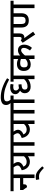

<svg xmlns="http://www.w3.org/2000/svg" viewBox="1885 -2811 1161 4989"><g transform="rotate(-90 2465.5 -316.5)"><path d="M524.9 -543.9H426.3V0H333.5V-293.9H171.4V-278.3Q171.4 -252.4 165.8 -234.6Q160.2 -216.8 143.6 -206.1Q127 -195.3 95.7 -195.3L22.5 -301.8V-375.5H333.5V-543.9H-8.8V-623.5H524.9Z M638.7 201.2 595.7 243.7Q537.1 187 500.7 160.4Q464.4 133.8 437.3 125.5Q410.2 117.2 374 117.2Q356 117.2 337.9 118.7Q319.8 120.1 299.3 122.6L285.6 38.6L296.9 37.1Q319.3 34.2 334.5 32.7Q349.6 31.2 367.7 31.2Q411.1 31.2 448.2 45.2Q485.4 59.1 530.3 95.5Q575.2 131.8 638.7 201.2Z M1090.3 -543.9H991.2V0H898.9V-172.4Q870.6 -146.5 833.3 -133.3Q795.9 -120.1 758.3 -120.1Q703.6 -120.1 657.5 -143.6Q611.3 -167 579.3 -214.6Q547.4 -262.2 535.6 -331.5Q600.6 -356.9 630.1 -380.9Q659.7 -404.8 659.7 -438.5Q659.7 -459 646.7 -487.8Q633.8 -516.6 610.8 -543.9H507.8V-623.5H1090.3ZM898.9 -543.9H702.1Q727.1 -510.3 738.3 -483.4Q749.5 -456.5 749.5 -429.2Q749.5 -339.4 628.4 -287.1Q648.9 -242.7 679.4 -223.4Q710 -204.1 754.4 -204.1Q795.4 -204.1 832.3 -220.9Q869.1 -237.8 898.9 -273.9Z M1363.3 -543.9H1264.6V0H1172.4V-543.9H1073.2V-623.5H1363.3Z M1928.7 -543.9H1829.6V0H1737.3V-172.4Q1709 -146.5 1671.6 -133.3Q1634.3 -120.1 1596.7 -120.1Q1542 -120.1 1495.8 -143.6Q1449.7 -167 1417.7 -214.6Q1385.7 -262.2 1374 -331.5Q1439 -356.9 1468.5 -380.9Q1498 -404.8 1498 -438.5Q1498 -459 1485.1 -487.8Q1472.2 -516.6 1449.2 -543.9H1346.2V-623.5H1928.7ZM1737.3 -543.9H1540.5Q1565.4 -510.3 1576.7 -483.4Q1587.9 -456.5 1587.9 -429.2Q1587.9 -339.4 1466.8 -287.1Q1487.3 -242.7 1517.8 -223.4Q1548.3 -204.1 1592.8 -204.1Q1633.8 -204.1 1670.7 -220.9Q1707.5 -237.8 1737.3 -273.9Z M2201.7 -543.9H2103V0H2010.7V-543.9H1911.6V-623.5H2201.7Z M2326.7 -719.2Q2326.7 -695.8 2335.7 -674.6Q2344.7 -653.3 2370.1 -623.5H2477.1V-543.9H2376V-0.5H2283.7V-543.9H2184.6V-623.5H2281.7Q2255.4 -651.9 2243.4 -680.2Q2231.4 -708.5 2231.4 -740.2Q2231.4 -812.5 2286.4 -845Q2341.3 -877.4 2430.2 -877.4Q2671.4 -877.4 2927.2 -712.9L2893.6 -659.7Q2771.5 -725.6 2664.1 -759.3Q2556.6 -793 2443.8 -793Q2399.9 -793 2374.3 -784.9Q2348.6 -776.9 2337.6 -760.7Q2326.7 -744.6 2326.7 -719.2Z M3095.2 -543.9H2995.6V-0.5H2903.3V-167Q2862.3 -134.3 2812.7 -117.4Q2763.2 -100.6 2707 -100.6Q2654.8 -100.6 2616.5 -119.9Q2578.1 -139.2 2557.9 -174.1Q2537.6 -209 2537.6 -255.4Q2537.6 -291 2553.7 -322.3Q2569.8 -353.5 2604 -376Q2555.7 -401.9 2534.2 -432.1Q2512.7 -462.4 2512.7 -501Q2512.7 -546.4 2538.8 -575.9Q2564.9 -605.5 2605.2 -618.9Q2645.5 -632.3 2688.5 -632.3Q2710.4 -632.3 2735.4 -629.4Q2760.3 -626.5 2777.8 -621.1L2766.1 -546.9Q2733.9 -552.7 2703.6 -552.7Q2660.2 -552.7 2634.8 -538.8Q2609.4 -524.9 2608.9 -488.8Q2607.9 -462.4 2622.6 -442.1Q2637.2 -421.9 2669.9 -403.8Q2710.9 -415 2766.6 -415.5L2769.5 -337.4Q2719.2 -335.9 2689.2 -326.4Q2659.2 -316.9 2645.8 -298.8Q2632.3 -280.8 2632.3 -252.4Q2632.3 -216.8 2651.1 -199Q2669.9 -181.2 2713.4 -181.2Q2766.1 -181.2 2816.2 -204.3Q2866.2 -227.5 2903.3 -270.5V-543.9H2837.9V-623.5H3095.2Z M3519.5 -543.9V-374.5Q3550.3 -402.8 3583.7 -416.5Q3617.2 -430.2 3656.7 -430.2Q3701.2 -430.2 3733.4 -410.4Q3765.6 -390.6 3782.7 -354.2Q3799.8 -317.9 3799.8 -269Q3799.8 -215.3 3778.6 -163.3Q3757.3 -111.3 3716.8 -66.4L3648.9 -117.7Q3682.1 -163.6 3699 -202.4Q3715.8 -241.2 3715.8 -277.3Q3715.8 -348.1 3651.9 -348.1Q3598.6 -348.1 3519.5 -249.5V0H3427.2V-145Q3397.9 -123 3361.1 -111.1Q3324.2 -99.1 3286.1 -99.1Q3226.1 -99.1 3188 -124.5Q3149.9 -149.9 3133.1 -189.9Q3116.2 -230 3116.2 -275.9Q3116.2 -365.2 3163.6 -410.9Q3210.9 -456.5 3296.4 -456.5Q3370.1 -456.5 3427.2 -422.9V-543.9H3077.6V-623.5H3836.9V-543.9ZM3427.2 -236.8V-354Q3373.5 -373 3319.8 -373Q3266.6 -373 3238 -350.1Q3209.5 -327.1 3209.5 -271.5Q3209.5 -220.7 3230.2 -199.2Q3251 -177.7 3293.9 -177.7Q3332 -177.7 3366.2 -193.4Q3400.4 -209 3427.2 -236.8Z M3992.7 -265.1Q3978.5 -265.1 3967.8 -268.6L4136.2 -36.6L4062.5 17.6L3849.1 -308.1L3908.2 -356.9Q3934.6 -335.4 3960.4 -335.4Q3981.4 -335.4 3990.7 -349.9Q4000 -364.3 4000 -394V-543.9H3819.8V-623.5H4190.4V-543.9H4092.3V-392.6Q4092.3 -330.1 4064.7 -297.6Q4037.1 -265.1 3992.7 -265.1Z M4940.4 -543.9H4841.8V-0.5H4749.5V-543.9H4615.7V-342.3Q4615.7 -248 4567.6 -198.5Q4519.5 -148.9 4428.2 -148.9Q4336.9 -148.9 4290.8 -198.5Q4244.6 -248 4244.6 -343.3V-543.9H4173.3V-623.5H4940.4ZM4523.4 -543.9H4336.9V-335.4Q4336.9 -283.2 4357.4 -257.6Q4377.9 -231.9 4426.8 -231.9Q4479.5 -231.9 4501.5 -258.3Q4523.4 -284.7 4523.4 -337.4Z"/></g></svg>

Font: Varta SemiBold
Style: Regular
Weight: 600
Designer: Joana Correia, Viktoriya Grabowska, Eben Sorkin
Foundry: Sorkin Type
Version: Version 1.003; ttfautohint (v1.3) -l 8 -r 24 -G 200 -x 12 -H